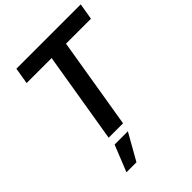

<svg xmlns="http://www.w3.org/2000/svg" viewBox="-268 -858 1225 1225"><g transform="rotate(-45 344.0 -246.0)"><path d="M89.4 -616.7 107.9 -727.5H688.5L669.9 -616.7H444.8L342.8 0H212.9L314.9 -616.7ZM137.2 236.3 209 57.6H328.6L227.5 236.3Z"/></g></svg>

Font: Inter 24pt SemiBold
Style: Italic
Weight: 600
Italic angle: -9.3988°
Designer: Rasmus Andersson
Foundry: rsms
Version: Version 4.001;git-66647c0bb